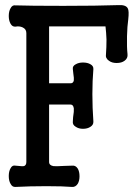

<svg xmlns="http://www.w3.org/2000/svg" viewBox="-20 -737 540 758"><path d="M84 -606.4V-97.7Q84 -84 74.2 -81.1Q68.4 -80.1 52.7 -82L41 -83Q28.3 -85.9 21.5 -72.3Q14.6 -60.5 14.6 -42Q14.6 -23.4 21.5 -11.7Q28.3 2 41 1Q96.7 -2 163.1 -2Q229.5 -2 264.6 1Q278.3 2 287.1 -11.7Q293.9 -23.4 293.9 -41Q293.9 -59.6 287.1 -71.3Q278.3 -85 264.6 -83L233.4 -82Q202.1 -80.1 191.4 -81.1Q173.8 -84 173.8 -97.7V-324.2H258.8Q269.5 -324.2 271.5 -308.6Q272.5 -298.8 268.6 -274.4L267.6 -257.8Q265.6 -244.1 279.3 -236.3Q291 -228.5 307.6 -228.5Q325.2 -228.5 336.9 -236.3Q349.6 -244.1 348.6 -257.8Q344.7 -311.5 344.7 -365.2Q344.7 -418.9 348.6 -463.9Q349.6 -476.6 336.9 -483.4Q325.2 -490.2 307.6 -490.2Q291 -490.2 279.3 -483.4Q265.6 -476.6 267.6 -463.9L269.5 -446.3Q272.5 -427.7 271.5 -419.9Q269.5 -408.2 258.8 -408.2H173.8V-632.8H396.5Q399.4 -608.4 400.4 -581.1Q400.4 -549.8 398.4 -523.4Q395.5 -506.8 410.2 -497.1Q421.9 -488.3 440.4 -488.3Q460 -488.3 471.7 -497.1Q485.4 -506.8 483.4 -523.4Q480.5 -548.8 481.4 -593.8Q482.4 -633.8 486.3 -660.2Q490.2 -694.3 484.4 -704.1Q476.6 -718.8 446.3 -716.8Q363.3 -713.9 230.5 -713.9Q94.7 -713.9 41 -715.8Q28.3 -717.8 21.5 -704.1Q14.6 -692.4 14.6 -673.8Q14.6 -656.2 21.5 -643.6Q28.3 -630.9 41 -631.8Q56.6 -634.8 69.3 -628.9Q84 -622.1 84 -606.4Z"/></svg>

Font: GungsuhChe
Style: Regular
Weight: 400
Monospace: yes
Version: Version 2.21